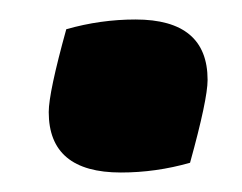

<svg xmlns="http://www.w3.org/2000/svg" viewBox="-20 -166 248 197"><path d="M175 1Q140 11 104 11Q30 11 30 -51Q30 -71 48 -136Q83 -146 119 -146Q193 -146 193 -84Q193 -64 175 1Z"/></svg>

Font: MeriendaOneRegular
Style: Regular
Weight: 400
Designer: Eduardo Rodriguez Tunni
Foundry: Eduardo Rodriguez Tunni
Version: Version 1.001